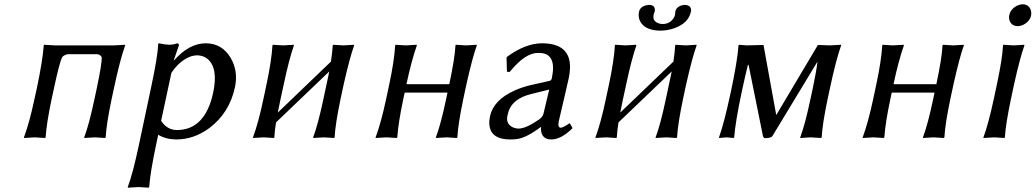

<svg xmlns="http://www.w3.org/2000/svg" viewBox="-20 -641 4833 896"><path d="M511.7 -229 501 -179.2Q476.6 -63 473.1 0L470.2 2.9Q468.3 2.9 422.9 0Q422.9 0 373.5 2.9L373 0Q396 -61 420.9 -179.2L431.6 -229Q456.5 -346.7 454.6 -375Q445.8 -387.7 431.6 -388.2H299.3Q282.7 -387.2 270.5 -375Q256.8 -347.2 231.9 -229L221.2 -180.2Q197.3 -66.9 192.9 0L190.4 2.9Q188.5 2.9 142.1 0Q142.1 0 92.3 2.9L91.8 0Q117.7 -69.8 141.1 -180.2L151.9 -229Q179.7 -361.8 184.1 -429.2L186 -432.1Q188 -432.1 237.3 -429.2H511.2Q511.2 -429.2 564 -432.1V-429.2Q539.6 -360.4 511.7 -229Z M779.8 -300.8 731.9 -77.1Q760.3 -34.2 805.7 -34.2Q926.3 -34.2 968.3 -182.1Q971.7 -195.3 974.6 -208Q999.5 -324.2 947.8 -366.7Q927.7 -382.3 900.9 -382.8Q856 -382.8 809.6 -337.9Q792 -320.3 779.8 -300.8ZM628.9 32.2 685.5 -234.9Q716.3 -379.4 718.3 -436L720.7 -439Q753.9 -432.1 770.5 -432.1Q789.6 -432.6 807.6 -439Q815.4 -437 814.9 -429.2Q791 -360.4 791 -359.9H793Q862.3 -438.5 939.9 -439Q1015.1 -439 1055.7 -372.1Q1092.3 -311 1076.7 -234.9Q1050.8 -113.8 957 -43.5Q885.3 9.8 802.2 9.8Q753.9 9.3 718.3 -12.2L709 32.2Q680.7 165 676.3 231.9L673.3 234.9Q671.4 234.9 626.5 231.9L576.7 234.9L576.2 231.9Q600.1 168.5 628.9 32.2Z M1304.7 -250 1289.6 -180.2Q1281.2 -140.6 1276.4 -115.7L1524.4 -353.5Q1530.8 -395.5 1532.7 -429.2L1534.2 -432.1Q1536.1 -432.1 1582.5 -429.2Q1582.5 -429.2 1631.3 -432.1L1632.8 -429.2Q1612.8 -374.5 1584.5 -250L1569.3 -179.2Q1544.9 -63 1541.5 0L1538.6 2.9Q1536.6 2.9 1491.2 0Q1491.2 0 1441.9 2.9L1441.4 0Q1464.4 -61 1489.3 -179.2L1504.4 -250Q1511.7 -285.2 1516.6 -307.6L1268.1 -69.8Q1262.2 -33.2 1260.3 0L1257.8 2.9Q1255.9 2.9 1210.4 0Q1210.4 0 1160.6 2.9V0Q1186.5 -69.8 1209.5 -180.2L1224.1 -249Q1247.1 -356.9 1251.5 -429.2L1253.4 -432.1Q1255.4 -432.1 1301.8 -429.2Q1301.8 -429.2 1350.1 -432.1L1351.6 -429.2Q1328.6 -362.8 1304.7 -250Z M2157.2 -250 2142.1 -179.2Q2117.7 -63 2114.3 0L2111.3 2.9Q2109.4 2.9 2064 0Q2064 0 2014.6 2.9L2014.2 0Q2037.1 -61 2062 -179.2L2068.4 -209H1868.7L1862.3 -180.2Q1838.4 -66.9 1834 0L1831.5 2.9Q1829.6 2.9 1783.2 0Q1783.2 0 1733.4 2.9L1732.9 0Q1758.8 -69.8 1782.2 -180.2L1796.9 -249Q1819.8 -356.9 1824.2 -429.2L1825.7 -432.1Q1827.6 -432.1 1874 -429.2Q1874 -429.2 1923.8 -432.1L1925.3 -429.2Q1899.9 -356.9 1877 -249V-248H2076.7L2077.1 -250Q2102.5 -369.6 2105.5 -429.2L2106.9 -432.1Q2108.9 -432.1 2155.3 -429.2Q2155.3 -429.2 2204.1 -432.1L2205.1 -429.2Q2185.1 -374 2157.2 -250Z M2543 -223.1 2458.5 -202.1Q2375 -181.6 2354 -123.5Q2350.6 -113.3 2348.1 -102.1Q2339.8 -63.5 2372.1 -47.4Q2385.3 -41 2401.4 -41Q2435.1 -41.5 2496.6 -84Q2512.2 -95.7 2516.1 -109.9ZM2587.9 -76.2Q2581.1 -45.4 2597.2 -44.9Q2608.9 -45.9 2637.7 -65.9L2640.1 -64L2651.9 -43Q2599.1 9.8 2552.7 9.8Q2506.3 9.8 2504.4 -39.1Q2504.4 -43.9 2504.9 -47.9H2502.9Q2438 1 2394 7.8Q2378.9 9.8 2361.3 9.8Q2269.5 9.8 2263.7 -59.6Q2262.2 -77.6 2266.6 -98.1Q2282.7 -174.3 2381.8 -218.8Q2415.5 -233.9 2454.1 -243.2L2546.9 -264.2Q2553.2 -267.6 2555.2 -275.9Q2578.6 -387.2 2504.9 -393.6Q2498 -394 2490.2 -394Q2432.6 -394 2365.2 -313Q2361.3 -308.6 2358.4 -305.2L2345.7 -306.2L2343.8 -373L2347.7 -377Q2432.6 -438.5 2508.8 -439Q2643.6 -439 2640.1 -322.3Q2639.2 -300.8 2634.3 -276.9Q2633.3 -272.5 2618.7 -208.5Q2591.8 -93.8 2587.9 -76.2Z M3204.1 -585.9Q3192.9 -533.7 3128.4 -509.8Q3096.7 -498.5 3063.5 -498Q2992.2 -498 2968.3 -539.6Q2957 -560.1 2961.9 -585Q2966.8 -609.4 2995.1 -616.2Q3002 -617.7 3007.8 -618.2Q3035.2 -618.2 3036.1 -595.7Q3036.1 -591.3 3035.6 -587.9Q3034.2 -582.5 3032.7 -580.1Q3030.8 -576.2 3030.3 -571.8Q3024.4 -544.9 3049.3 -533.7Q3059.6 -529.3 3070.8 -528.8Q3106.9 -528.8 3124.5 -558.1Q3128.4 -564.9 3129.9 -570.8Q3130.9 -577.6 3130.9 -580.1Q3130.4 -583 3131.3 -586.9Q3135.7 -607.4 3159.7 -615.7Q3167 -617.7 3172.9 -618.2Q3205.1 -618.2 3205.1 -592.8Q3204.6 -588.9 3204.1 -585.9ZM2902.8 -250 2887.7 -180.2Q2879.4 -140.6 2874.5 -115.7L3122.6 -353.5Q3128.9 -395.5 3130.9 -429.2L3132.3 -432.1Q3134.3 -432.1 3180.7 -429.2L3229.5 -432.1L3231 -429.2Q3210.9 -374.5 3182.6 -250L3167.5 -179.2Q3143.1 -63 3139.6 0L3136.7 2.9Q3134.8 2.9 3089.4 0L3040 2.9L3039.6 0Q3062.5 -61 3087.4 -179.2L3102.5 -250Q3109.9 -285.2 3114.7 -307.6L2866.2 -69.8Q2860.4 -33.2 2858.4 0L2856 2.9Q2854 2.9 2808.6 0L2758.8 2.9V0Q2784.7 -69.8 2807.6 -180.2L2822.3 -249Q2845.2 -356.9 2849.6 -429.2L2851.6 -432.1Q2853.5 -432.1 2899.9 -429.2L2948.2 -432.1L2949.7 -429.2Q2926.8 -362.8 2902.8 -250Z M3441.9 -214.8Q3411.6 -71.3 3406.2 0L3403.8 2.9Q3401.9 2.9 3370.1 0Q3370.1 0 3335.4 2.9V0Q3359.4 -66.4 3391.1 -214.8Q3421.4 -357.4 3426.3 -429.2L3429.2 -432.1Q3431.2 -432.1 3463.4 -429.2L3543 -431.2L3602.5 -104L3796.9 -431.2Q3798.3 -431.2 3852.5 -429.2Q3852.5 -429.2 3904.8 -432.1L3905.3 -429.2Q3880.9 -360.4 3853 -229L3842.3 -179.2Q3817.9 -63 3814.5 0L3811.5 2.9Q3809.6 2.9 3764.2 0Q3764.2 0 3714.8 2.9L3714.4 0Q3737.3 -61 3762.2 -179.2L3772.9 -229Q3789.6 -307.1 3794.9 -353.5L3584.5 -5.9Q3578.1 3.4 3549.3 3.9Q3543 2 3540.5 -5.9L3473.6 -336.9L3470.7 -339.8Q3458 -289.6 3441.9 -214.8Z M4430.2 -250 4415 -179.2Q4390.6 -63 4387.2 0L4384.3 2.9Q4382.3 2.9 4336.9 0Q4336.9 0 4287.6 2.9L4287.1 0Q4310.1 -61 4335 -179.2L4341.3 -209H4141.6L4135.3 -180.2Q4111.3 -66.9 4106.9 0L4104.5 2.9Q4102.5 2.9 4056.2 0Q4056.2 0 4006.3 2.9L4005.9 0Q4031.7 -69.8 4055.2 -180.2L4069.8 -249Q4092.8 -356.9 4097.2 -429.2L4098.6 -432.1Q4100.6 -432.1 4147 -429.2Q4147 -429.2 4196.8 -432.1L4198.2 -429.2Q4172.9 -356.9 4149.9 -249V-248H4349.6L4350.1 -250Q4375.5 -369.6 4378.4 -429.2L4379.9 -432.1Q4381.8 -432.1 4428.2 -429.2Q4428.2 -429.2 4477.1 -432.1L4478 -429.2Q4458 -374 4430.2 -250Z M4632.8 -250Q4658.2 -369.6 4660.6 -429.2L4662.6 -432.1Q4664.6 -432.1 4710.9 -429.2Q4710.9 -429.2 4759.3 -432.1L4760.7 -429.2Q4740.7 -374.5 4712.9 -250L4697.8 -179.2Q4673.3 -63 4669.4 0L4667 2.9Q4665 2.9 4619.6 0Q4619.6 0 4569.8 2.9L4569.3 0Q4592.3 -61 4617.7 -179.2ZM4689.9 -569.8Q4696.3 -600.1 4728 -615.2Q4740.2 -620.6 4751.5 -621.1Q4780.8 -621.1 4790.5 -593.8Q4793.9 -581.5 4792 -569.8Q4785.6 -539.6 4753.4 -524.4Q4741.2 -519 4730 -519Q4700.7 -519 4690.9 -545.9Q4687.5 -558.1 4689.9 -569.8Z"/></svg>

Font: Linux Biolinum Capitals O
Style: Italic Samll Caps
Weight: 400
Italic angle: -12°
Designer: Philipp H. Poll
Foundry: Philipp H. Poll
Version: Version 0.6.2